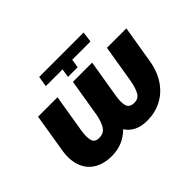

<svg xmlns="http://www.w3.org/2000/svg" viewBox="-134 -996 1290 1290"><g transform="rotate(-45 511.5 -351.0)"><path d="M478.5 -636.7H319.3L332 -711.9H753.9L744.1 -636.7H570.3L560.5 -575.2H468.8ZM468.8 -528.3H651.4L607.4 -261.7Q596.7 -201.7 607.2 -168.9Q617.7 -136.2 661.1 -136.7Q700.7 -136.2 719 -168.9Q737.3 -201.7 748 -261.7L792 -528.3H976.6L932.6 -261.7Q918 -174.3 876.2 -113.5Q834.5 -52.7 773.2 -21.5Q711.9 9.8 637.7 9.8Q529.8 9.8 482.4 -64.5Q408.7 9.8 301.8 9.8Q227.5 9.8 175.3 -21.5Q123 -52.7 100.8 -113.3Q78.6 -173.8 93.8 -261.7L137.7 -528.3H322.3L278.3 -261.7Q268.6 -205.1 277.1 -170.7Q285.6 -136.2 326.2 -136.7Q371.1 -136.2 392.3 -168.9Q413.6 -201.7 424.8 -261.7Z"/></g></svg>

Font: Inter Tight Black
Style: Italic
Weight: 900
Italic angle: -9.39999°
Designer: Rasmus Andersson
Foundry: rsms
Version: Version 3.004; ttfautohint (v1.8.4.7-5d5b)